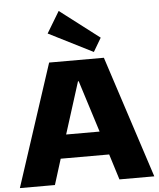

<svg xmlns="http://www.w3.org/2000/svg" viewBox="-63 -1043 910 1097"><g transform="rotate(-5 391.5 -494.5)"><path d="M235 -700H549L777 0H577L531 -147H253L207 0H6ZM488 -282 394 -579H390L296 -282ZM541 -816 495 -738 241 -866 315 -989Z"/></g></svg>

Font: Pathway Extreme 8pt Thin 12pt ExtraBold
Style: Regular
Weight: 800
Version: Version 1.001;gftools[0.9.26]